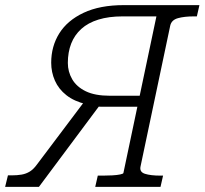

<svg xmlns="http://www.w3.org/2000/svg" viewBox="-39 -730 799 750"><path d="M356 -326 113 0H-19L-8 -45H7Q28 -45 45.5 -48Q63 -51 77.5 -60Q92 -69 105 -87L297 -342ZM445 -710H740L730 -666H719Q681 -666 656 -659Q631 -652 626 -630L510 -80Q505 -58 527.5 -51Q550 -44 587 -44H598L588 0H333L343 -44H364Q382 -44 400 -45Q418 -46 430 -48.5Q442 -51 443 -54L572 -666H440Q386 -666 345.5 -653.5Q305 -641 278.5 -617Q252 -593 239 -559.5Q226 -526 226 -484Q226 -450 243 -420.5Q260 -391 296 -373.5Q332 -356 390 -356H532L523 -313H361Q352 -313 341 -313.5Q330 -314 318 -317L298 -323Q251 -334 220.5 -358Q190 -382 175.5 -415Q161 -448 161 -485Q161 -549 192.5 -599.5Q224 -650 287.5 -680Q351 -710 445 -710Z"/></svg>

Font: Roboto Serif ExtraLight
Style: Italic
Weight: 250
Italic angle: -10°
Designer: Greg Gazdowicz
Foundry: Commercial Type
Version: Version 1.008